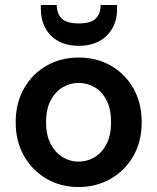

<svg xmlns="http://www.w3.org/2000/svg" viewBox="-20 -739 632 771"><path d="M295 12Q224 12 167 -21Q110 -54 76.5 -112.5Q43 -171 43 -248Q43 -325 76.5 -384Q110 -443 167.5 -475.5Q225 -508 296 -508Q368 -508 425 -475.5Q482 -443 515.5 -384.5Q549 -326 549 -248Q549 -171 515.5 -112.5Q482 -54 424.5 -21Q367 12 295 12ZM295 -90Q331 -90 360.5 -108Q390 -126 408 -161Q426 -196 426 -248Q426 -301 408 -336Q390 -371 360.5 -388.5Q331 -406 296 -406Q262 -406 232 -388.5Q202 -371 183.5 -336Q165 -301 165 -248Q165 -196 183.5 -161Q202 -126 231.5 -108Q261 -90 295 -90ZM296 -555Q249 -555 215 -573.5Q181 -592 162.5 -625.5Q144 -659 144 -703V-719H208Q208 -684 228 -664.5Q248 -645 296 -645Q345 -645 364.5 -664.5Q384 -684 384 -719H450V-702Q450 -658 431 -625Q412 -592 378 -573.5Q344 -555 296 -555Z"/></svg>

Font: DM Sans 28pt SemiBold
Style: Regular
Weight: 600
Version: Version 4.004;gftools[0.9.30]